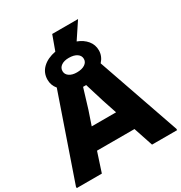

<svg xmlns="http://www.w3.org/2000/svg" viewBox="-231 -1183 1268 1345"><g transform="rotate(-30 403.0 -510.5)"><path d="M-3 -11 228 -680Q199 -714 199 -759Q199 -815 238 -852.5Q277 -890 345 -903L388 -1021H597L510 -890Q558 -872 586 -838Q614 -804 614 -759Q614 -711 579 -673L809 -11V0H606L554 -156H251L200 0H-3ZM404 -701Q445 -701 469 -717Q493 -733 493 -759Q493 -786 469 -802Q445 -818 404 -818Q366 -818 343 -802Q320 -786 320 -759Q320 -733 343 -717Q366 -701 404 -701ZM501 -322 463 -436 415 -592H390L342 -434L304 -322Z"/></g></svg>

Font: Encode Sans Wide
Style: ExtraBold
Weight: 800
Designer: Pablo Impallari, Andres Torresi
Foundry: Pablo Impallari, Andres Torresi
Version: Version 1.000; ttfautohint (v1.00) -l 8 -r 50 -G 200 -x 14 -